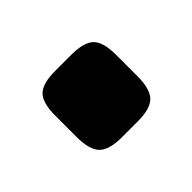

<svg xmlns="http://www.w3.org/2000/svg" viewBox="-52 -230 308 308"><g transform="rotate(-45 102.5 -75.5)"><path d="M85 -151H121Q150 -151 161 -140Q172 -129 172 -100V-52Q172 -23 161 -11.5Q150 0 121 0H85Q56 0 45 -11.5Q34 -23 34 -52V-100Q34 -129 45 -140Q56 -151 85 -151Z"/></g></svg>

Font: exo2condensed_b
Style: Bold
Weight: 700
Width: 3
Designer: Natanael Gama
Version: Version 1.001;PS 001.001;hotconv 1.0.70;makeotf.lib2.5.58329